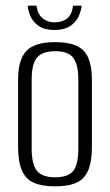

<svg xmlns="http://www.w3.org/2000/svg" viewBox="-20 -652 388 679"><path d="M175 7Q129 7 100 -5.5Q71 -18 57.5 -49Q44 -80 44 -133V-370Q44 -441 73.5 -472Q103 -503 175 -503Q247 -503 276 -472.5Q305 -442 305 -370V-133Q305 -81 292 -50Q279 -19 250.5 -6Q222 7 175 7ZM175 -25Q220 -25 238.5 -47Q257 -69 257 -127V-370Q257 -424 239 -447.5Q221 -471 175 -471Q130 -471 111 -448.5Q92 -426 92 -370V-127Q92 -70 111 -47.5Q130 -25 175 -25ZM173 -546Q137 -546 116.5 -560.5Q96 -575 87.5 -595Q79 -615 78 -632H109Q113 -602 130.5 -587.5Q148 -573 173 -573Q200 -573 217.5 -587Q235 -601 238 -632H269Q267 -613 257.5 -593Q248 -573 227.5 -559.5Q207 -546 173 -546Z"/></svg>

Font: Alumni Sans Thin Light
Style: Regular
Weight: 300
Version: Version 1.018